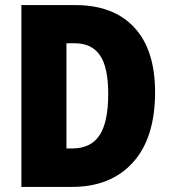

<svg xmlns="http://www.w3.org/2000/svg" viewBox="-20 -734 671 754"><path d="M589 -372Q589 -192 502 -96Q415 0 263 0H64V-714H276Q426 -714 507.5 -626Q589 -538 589 -372ZM405 -365Q405 -470 372.5 -517Q340 -564 274 -564H241V-151H263Q337 -151 371 -203Q405 -255 405 -365Z"/></svg>

Font: Noto Sans Malayalam Condensed Black
Style: Regular
Weight: 900
Width: 3
Designer: Jelle Bosma - Monotype Design Team
Foundry: Monotype Imaging Inc.
Version: Version 2.104; ttfautohint (v1.8.4.7-5d5b)